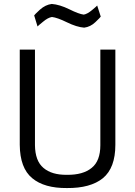

<svg xmlns="http://www.w3.org/2000/svg" viewBox="-20 -943 684 972"><path d="M472 -915Q470 -912 446 -892Q422 -872 404 -869Q379 -872 331 -896Q282 -920 242 -923Q210 -919 182 -894Q155 -869 153 -865L170 -809Q172 -812 198 -833Q223 -854 243 -857Q270 -854 319 -830Q368 -806 406 -803Q438 -807 463 -831Q489 -856 490 -859ZM157 -692H80V-210Q81 -92 143 -41Q204 10 319 9Q438 10 501 -41Q564 -93 564 -210V-692H488V-208Q488 -128 444 -93Q400 -57 319 -58Q242 -57 200 -93Q158 -128 157 -208Z"/></svg>

Font: RazerF5
Style: Regular
Weight: 400
Foundry: Razer Inc.
Version: Version 2